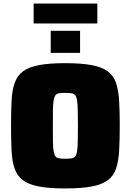

<svg xmlns="http://www.w3.org/2000/svg" viewBox="-20 -1051 735 1079"><path d="M347 8Q256 8 198.5 -3Q141 -14 109 -38Q77 -62 62.5 -103Q48 -144 45 -203.5Q42 -263 42 -344Q42 -425 45 -484.5Q48 -544 62.5 -585Q77 -626 109 -650Q141 -674 198.5 -685Q256 -696 347 -696Q438 -696 495.5 -685Q553 -674 585.5 -650Q618 -626 632 -585Q646 -544 649.5 -484.5Q653 -425 653 -344Q653 -263 649.5 -203.5Q646 -144 632 -103Q618 -62 585.5 -38Q553 -14 495.5 -3Q438 8 347 8ZM347 -159Q368 -159 381.5 -161Q395 -163 402.5 -172Q410 -181 413 -200.5Q416 -220 417 -255Q418 -290 418 -344Q418 -398 417 -433Q416 -468 413 -487.5Q410 -507 402.5 -516Q395 -525 381.5 -527Q368 -529 347 -529Q326 -529 312.5 -527Q299 -525 292 -516Q285 -507 281.5 -487.5Q278 -468 277.5 -433Q277 -398 277 -344Q277 -290 277.5 -255Q278 -220 281.5 -200.5Q285 -181 292 -172Q299 -163 312.5 -161Q326 -159 347 -159ZM265 -754V-878H430V-754ZM169 -919V-1031H527V-919Z"/></svg>

Font: Saira Thin Black
Style: Regular
Weight: 900
Version: Version 1.101